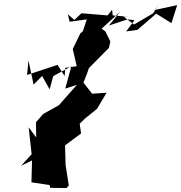

<svg xmlns="http://www.w3.org/2000/svg" viewBox="-20 -880 916 971"><path d="M783 -860 755 -813 658 -756 605 -796 632 -795 550 -802 547 -831 524 -802 392 -813 356 -779 323 -808 332 -770 419 -782 399 -722 386 -711 348 -632 368 -545 310 -537 307 -495 271 -552 117 -501 124 -574 150 -452 193 -496 231 -428 249 -495 341 -545 310 -432 369 -451 278 -348 199 -304 162 -262 163 -185 125 -236 140 -100 86 -41 142 -69 139 42 231 56 234 70 316 71 328 58 311 -50 312 -35 309 -145 390 -205 383 -254 408 -279 471 -330 519 -411 446 -406 402 -462 419 -505 430 -536 531 -638 538 -670 513 -721 494 -735 588 -821 531 -751 625 -782 660 -778 618 -721 675 -729 770 -811 847 -763 876 -854 764 -830Z"/></svg>

Font: Hussar Lance
Style: Italic
Weight: 700
Foundry: Cannot Into Space Fonts, PlusOne Fonts
Version: Version 2.27